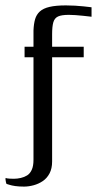

<svg xmlns="http://www.w3.org/2000/svg" viewBox="-42 -525 369 711"><path d="M-18 156Q-19 154 -20 149.5Q-21 145 -21.5 140.5Q-22 136 -21 134Q-17 136 -6.5 136.5Q4 137 9 137Q22 137 35 134Q48 131 58.5 124.5Q69 118 75.5 104Q82 90 82 67Q82 27 82 -10Q82 -47 82 -83Q82 -119 82 -155.5Q82 -192 82 -231Q82 -270 82 -313Q75 -313 66 -313Q57 -313 49 -313Q49 -315 49 -320.5Q49 -326 49 -332.5Q49 -339 49 -344.5Q49 -350 49 -352Q57 -352 66 -352Q75 -352 82 -352Q82 -367 82 -382Q82 -397 82 -412Q83 -437 88 -454Q93 -471 105.5 -482.5Q118 -494 141.5 -499.5Q165 -505 202 -505Q219 -505 236 -504Q253 -503 267 -501.5Q281 -500 289 -499Q297 -498 297 -498Q297 -485 297 -478.5Q297 -472 297 -468.5Q297 -465 297 -463Q297 -463 288.5 -464Q280 -465 266 -466.5Q252 -468 238 -469Q224 -470 213 -470Q186 -470 173 -464Q160 -458 155.5 -442.5Q151 -427 151 -398Q151 -386 151 -375Q151 -364 151 -352Q180 -352 210 -352Q240 -352 268 -352Q268 -350 268 -344.5Q268 -339 268 -332.5Q268 -326 268 -320.5Q268 -315 268 -313Q240 -313 210 -313Q180 -313 151 -313Q151 -241 151 -176Q151 -111 151 -50Q151 11 151 73Q151 99 141.5 117Q132 135 116.5 145.5Q101 156 82.5 161Q64 166 47 166Q28 166 14.5 164Q1 162 -6.5 159.5Q-14 157 -18 156Z"/></svg>

Font: Genos
Style: Regular
Weight: 400
Designer: Robert E. Leuschke
Foundry: Robert E. Leuschke
Version: Version 1.010